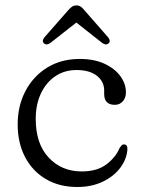

<svg xmlns="http://www.w3.org/2000/svg" viewBox="-20 -698 534 728"><path d="M457.5 -347.5Q457.5 -327.5 445.8 -314Q434 -300.5 415.5 -300.5Q375 -300.5 375 -342V-355Q375 -389 347.2 -410.8Q319.5 -432.5 270 -432.5Q224.5 -432.5 189.8 -409Q155 -385.5 135.2 -343.8Q115.5 -302 115.5 -247Q115.5 -152.5 164.8 -100.2Q214 -48 289.5 -48Q348.5 -48 383.8 -75Q419 -102 433 -136Q437.5 -143 441 -146.8Q444.5 -150.5 450 -150.5Q464 -150 463 -132Q461 -95.5 436.5 -62.5Q412 -29.5 369.8 -9.2Q327.5 11 273 11Q204.5 11 153.5 -19.2Q102.5 -49.5 74.8 -103Q47 -156.5 47 -226.5Q47 -296.5 76.5 -352.8Q106 -409 159 -441.8Q212 -474.5 282.5 -474.5Q336.5 -474.5 375.8 -456.5Q415 -438.5 436.2 -409.5Q457.5 -380.5 457.5 -347.5ZM172 -536Q158 -525 147.5 -533Q137 -541.5 148.5 -556.5L237.5 -658Q245.5 -667.5 252.8 -672.5Q260 -677.5 270 -677.5Q279.5 -677.5 286.5 -672.5Q293.5 -667.5 301 -658L390 -556.5Q401.5 -541.5 391 -533Q381 -525 366.5 -536L269.5 -612.5Z"/></svg>

Font: Fraunces 9pt SuperSoft Light
Style: Regular
Weight: 300
Version: Version 1.000;[b76b70a41]